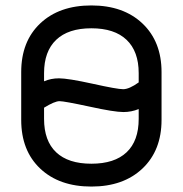

<svg xmlns="http://www.w3.org/2000/svg" viewBox="-20 -671 672 706"><path d="M574 -406V-230Q574 -118 504 -51.5Q434 15 316 15Q198 15 128 -51Q58 -117 58 -230V-406Q58 -519 128 -585Q198 -651 316 -651Q434 -651 504 -584.5Q574 -518 574 -406ZM197 -383Q230 -383 321 -363Q411 -343 433 -343Q455 -343 490 -368V-402Q490 -482 445.5 -524.5Q401 -567 316 -567Q231 -567 186.5 -524.5Q142 -482 142 -402V-372Q167 -383 197 -383ZM490 -234V-270Q463 -259 434 -259Q400 -259 309 -279Q216 -299 199 -299Q181 -299 142 -275V-234Q142 -153 186.5 -111Q231 -69 316 -69Q401 -69 445.5 -111Q490 -153 490 -234Z"/></svg>

Font: Jura
Style: Bold
Weight: 700
Designer: Daniel Johnson, Alexei Vanyashin
Foundry: Daniel Johnson
Version: Version 5.103